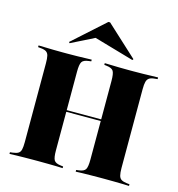

<svg xmlns="http://www.w3.org/2000/svg" viewBox="-114 -877 904 976"><g transform="rotate(15 338.5 -389.0)"><path d="M83.9 -369.4V-492.7Q83.9 -518.5 80.6 -532.3Q77.4 -546 67.7 -552.4Q58.1 -558.9 38.7 -560.5L24.2 -562.1V-571Q37.9 -571 57.3 -570.2Q76.6 -569.4 101.2 -569Q125.8 -568.5 153.2 -568.5H165.3H178.2Q206.5 -568.5 229.8 -569Q253.2 -569.4 272.6 -570.2Q291.9 -571 304 -571V-562.1L291.1 -560.5Q263.7 -557.3 255.6 -544Q247.6 -530.6 247.6 -492.7V-369.4ZM429 -201.6V-492.7Q429 -530.6 421 -544Q412.9 -557.3 385.5 -560.5L372.6 -562.1V-571Q385.5 -571 404.4 -570.2Q423.4 -569.4 447.6 -569Q471.8 -568.5 498.4 -568.5H511.3H523.4Q551.6 -568.5 575.8 -569Q600 -569.4 620.2 -570.2Q640.3 -571 653.2 -571V-562.1L637.9 -560.5Q619.4 -558.9 609.7 -552.4Q600 -546 596.4 -532.3Q592.7 -518.5 592.7 -492.7V-201.6ZM153.2 -2.4Q125.8 -2.4 101.2 -2Q76.6 -1.6 57.3 -1.2Q37.9 -0.8 24.2 0V-8.9L38.7 -10.5Q58.1 -12.9 67.7 -19Q77.4 -25 80.6 -39.1Q83.9 -53.2 83.9 -78.2V-369.4H247.6V-78.2Q247.6 -40.3 255.6 -27Q263.7 -13.7 291.1 -10.5L304 -8.9V0Q291.9 -0.8 272.6 -1.2Q253.2 -1.6 229.8 -2Q206.5 -2.4 178.2 -2.4H165.3ZM179 -281.5V-290.3H497.6V-281.5ZM498.4 -2.4Q471.8 -2.4 447.6 -2Q423.4 -1.6 404.4 -1.2Q385.5 -0.8 372.6 0V-8.9L385.5 -10.5Q412.9 -13.7 421 -27Q429 -40.3 429 -78.2V-201.6H592.7V-78.2Q592.7 -53.2 596.4 -39.1Q600 -25 609.7 -19Q619.4 -12.9 637.9 -10.5L653.2 -8.9V0Q640.3 -0.8 620.2 -1.2Q600 -1.6 575.8 -2Q551.6 -2.4 523.4 -2.4H511.3ZM173.4 -622.6 169.4 -628.2 336.3 -778.2H345.2L508.1 -628.2L504 -622.6L266.9 -691.1L352.4 -712.1Z"/></g></svg>

Font: Playfair 144pt SemiCondensed Black
Style: Regular
Weight: 900
Width: 4
Designer: Claus Eggers Sørensen
Foundry: Claus Eggers Sørensen
Version: Version 2.203